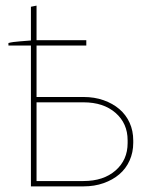

<svg xmlns="http://www.w3.org/2000/svg" viewBox="-20 -663 539 683"><path d="M90 -639V-507L102 -520Q80 -518 52 -516Q24 -514 10 -510V-501H90V0H277Q316 0 348.5 -11.5Q381 -23 404.5 -43Q428 -63 441 -92Q454 -121 454 -155V-163Q454 -198 441 -226.5Q428 -255 404.5 -275Q381 -295 348.5 -306.5Q316 -318 277 -318H110V-501H287V-520H110V-643ZM110 -19V-299H277Q348 -299 391 -261.5Q434 -224 434 -164V-154Q434 -94 391 -56.5Q348 -19 277 -19Z"/></svg>

Font: Fixel Variable
Style: Regular
Weight: 100
Width: 3
Designer: AlfaBravo + MacPaw
Foundry: Kyrylo Tkachov, Marchela Mozhyna, Serhii Makarenko, Maria Weinstein, Zakhar Kryvoshyya
Version: Version 1.211